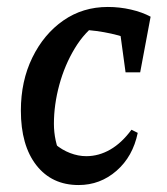

<svg xmlns="http://www.w3.org/2000/svg" viewBox="-20 -522 480 552"><path d="M206 10Q129 10 84.5 -47Q40 -104 40 -204Q40 -289 73 -356.5Q106 -424 162 -463Q218 -502 290 -502Q324 -502 356.5 -494.5Q389 -487 413 -474L378 -400Q305 -432 212 -437L263 -457Q224 -431 195 -383Q166 -335 150.5 -278Q135 -221 135 -166Q135 -142 140 -118.5Q145 -95 155 -75L138 -108Q158 -91 181.5 -82Q205 -73 228 -73Q264 -73 297 -92Q330 -111 358 -149L376 -140Q362 -72 315 -31Q268 10 206 10ZM341 -314 319 -475 413 -474 383 -314Z"/></svg>

Font: Piazzolla Thin SemiBold
Style: Italic
Weight: 600
Italic angle: -11.3°
Version: Version 2.005